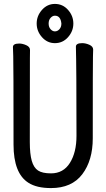

<svg xmlns="http://www.w3.org/2000/svg" viewBox="-20 -935 540 979"><path d="M240 24Q167 24 125 -3Q49 -51 49 -198Q49 -618 47.5 -648Q46 -678 46 -695Q46 -713 78 -713Q95 -713 114 -704.5Q133 -696 133 -680Q133 -668 132.5 -639Q132 -610 132 -210Q132 -150 142 -115Q152 -80 174 -65.5Q196 -51 240 -51Q303 -51 336.5 -104.5Q370 -158 370 -242Q370 -595 367 -697Q367 -715 399 -715Q417 -715 436 -706.5Q455 -698 455 -682Q455 -670 454 -645Q453 -620 453 -230Q453 -117 399.5 -46.5Q346 24 240 24ZM260 -715Q221 -715 194 -745.5Q167 -776 167 -815Q167 -854 194 -884.5Q221 -915 260 -915Q300 -915 327 -884.5Q354 -854 354 -815Q354 -776 327 -745.5Q300 -715 260 -715ZM260 -775Q273 -775 283 -786Q293 -797 293 -815Q289 -855 260 -855Q248 -855 238 -844Q228 -833 228 -815Q228 -797 238 -786Q248 -775 260 -775Z"/></svg>

Font: LXGW WenKai Mono TC
Style: Bold
Weight: 700
Designer: LXGW / Fontworks Inc.
Foundry: LXGW / Fontworks Inc.
Version: Version 1.330